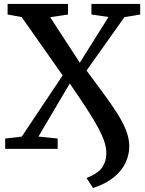

<svg xmlns="http://www.w3.org/2000/svg" viewBox="-20 -763 745 984"><path d="M457 200.5 423.5 149.5Q483 125.5 504 94.5Q525 63.5 525 22Q525 -6 514.5 -37.8Q504 -69.5 482 -110.5Q460 -151.5 424.2 -206.2Q388.5 -261 337.5 -335L177 -63L275.5 -53V0H6.5V-53L91.5 -63L301 -376.5L91 -675.5L19 -688.5V-743H328.5V-688.5L237 -675L389 -441.5L536 -676L448.5 -688.5V-743H698.5V-688.5L618 -675.5L423.5 -401.5Q469.5 -339.5 509 -286Q548.5 -232.5 578.8 -185.2Q609 -138 625.8 -95.5Q642.5 -53 642.5 -13.5Q642.5 30.5 623.2 71.5Q604 112.5 563 145.8Q522 179 457 200.5Z"/></svg>

Font: Merriweather 20pt SemiBold
Style: Regular
Weight: 600
Version: Version 2.100